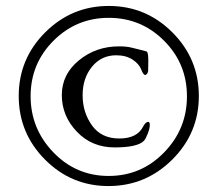

<svg xmlns="http://www.w3.org/2000/svg" viewBox="-20 -650 705 646"><path d="M609 -326Q609 -436 532 -513Q455 -590 346 -590Q237 -590 160 -513Q83 -436 83 -326.5Q83 -217 159.5 -137.5Q236 -58 345.5 -58Q455 -58 532 -137Q609 -216 609 -326ZM43 -327Q43 -452 132 -541Q221 -630 346 -630Q471 -630 560 -541Q649 -452 649 -327Q649 -202 559.5 -113Q470 -24 345 -24Q220 -24 131.5 -113Q43 -202 43 -327ZM462 -225Q470 -240 479 -240Q484 -240 484 -229Q484 -218 477 -200Q470 -182 464 -176Q442 -154 365.5 -154Q289 -154 238.5 -207Q188 -260 188 -330Q188 -400 245.5 -447Q303 -494 380 -494Q406 -494 421.5 -490Q437 -486 452 -482.5Q467 -479 473 -477Q479 -475 479 -446Q479 -417 478.5 -411.5Q478 -406 474.5 -401.5Q471 -397 468 -398Q462 -398 455 -416.5Q448 -435 426 -449.5Q404 -464 371 -464Q321 -464 289.5 -425.5Q258 -387 258 -329.5Q258 -272 289.5 -228Q321 -184 381.5 -184Q442 -184 462 -225Z"/></svg>

Font: EB Garamond
Style: Regular
Weight: 400
Version: Version 0.012